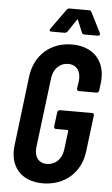

<svg xmlns="http://www.w3.org/2000/svg" viewBox="-60 -928 568 976"><g transform="rotate(5 224.0 -440.5)"><path d="M172 -764H239C245 -764 251 -767 255 -772L297 -835C299 -838 301 -838 302 -835L328 -772C330 -767 335 -764 341 -764H409C418 -764 422 -769 419 -778L367 -881C365 -886 360 -889 355 -889H255C249 -889 244 -887 240 -881L166 -778C160 -769 164 -764 172 -764ZM196 8C306 8 389 -63 402 -173L425 -358C426 -365 422 -370 415 -370H251C244 -370 239 -365 238 -358L229 -285C228 -278 232 -273 239 -273H297C300 -273 302 -271 302 -268L290 -172C284 -124 252 -92 208 -92C166 -92 142 -124 148 -172L192 -528C198 -576 230 -608 272 -608C315 -608 339 -576 334 -528L328 -487C328 -480 332 -475 339 -475H428C435 -475 440 -480 441 -487L446 -526C459 -637 393 -708 284 -708C174 -708 94 -637 80 -527L37 -173C23 -63 86 8 196 8Z"/></g></svg>

Font: Barlow Condensed SemiBold
Style: Italic
Weight: 600
Width: 3
Italic angle: -7°
Designer: Jeremy Tribby
Foundry: Tribby Type
Version: Version 1.422;hotconv 1.0.109;makeotfexe 2.5.65596